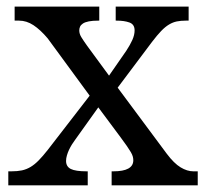

<svg xmlns="http://www.w3.org/2000/svg" viewBox="-20 -556 618 576"><path d="M383.8 -464.8Q383.8 -482.9 368.4 -488.5Q353 -494.1 330.1 -494.1H327.1V-536.1H545.9V-494.1H537.1Q522.5 -494.1 510.5 -491.7Q498.5 -489.3 487.1 -482.4Q475.6 -475.6 463.4 -462.9Q451.2 -450.2 436 -430.2L333 -293L480 -95.2Q502 -65.9 521.7 -54Q541.5 -42 560.1 -42H573.2V0H314.9V-42H319.8Q379.9 -42 379.9 -75.2Q379.9 -80.6 378.4 -86.2Q377 -91.8 372.6 -99.4Q368.2 -106.9 360.8 -117.7Q353.5 -128.4 341.8 -144L274.9 -233.9L205.1 -136.2Q200.7 -130.4 195.8 -122.6Q190.9 -114.7 187 -106.4Q183.1 -98.1 180.7 -89.6Q178.2 -81.1 178.2 -73.2Q178.2 -56.2 192.4 -49.1Q206.5 -42 240.2 -42H243.2V0H4.9V-42H14.2Q32.2 -42 45.9 -44.9Q59.6 -47.9 71.8 -55.2Q84 -62.5 96.2 -75Q108.4 -87.4 123 -106L249 -269L123 -440.9Q101.1 -466.8 80.3 -480.5Q59.6 -494.1 37.1 -494.1H23.9V-536.1H277.8V-494.1H274.9Q257.8 -494.1 246.6 -491.9Q235.4 -489.7 229 -485.6Q222.7 -481.4 220.2 -476.1Q217.8 -470.7 217.8 -464.8Q217.8 -454.6 223.9 -444.6Q230 -434.6 241.2 -418.9L307.1 -329.1L358.9 -403.8Q370.1 -420.9 377 -436Q383.8 -451.2 383.8 -464.8Z"/></svg>

Font: Droid Serif
Style: Regular
Weight: 400
Version: Version 1.00 build 112